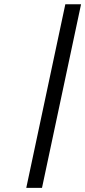

<svg xmlns="http://www.w3.org/2000/svg" viewBox="-20 -831 410 924"><path d="M106.4 73.2 294.4 -810.5H370.1L182.1 73.2Z"/></svg>

Font: Modern Antiqua
Style: Book Oblique
Weight: 400
Italic angle: -12°
Designer: Wojciech Kalinowski "wmk69" (wmk69@o2.pl)
Foundry: Wojciech Kalinowski "wmk69" (wmk69@o2.pl)
Version: Version 3.1.0; 2021-05-28